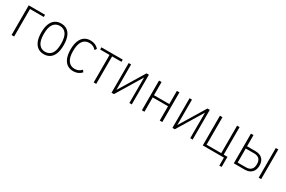

<svg xmlns="http://www.w3.org/2000/svg" viewBox="102 -1546 4059 2728"><g transform="rotate(30 2131.0 -182.0)"><path d="M83 0V-487H351V-451H125V0Z M614 8Q557 8 516 -20Q475 -48 452.5 -104Q430 -160 430 -244Q430 -328 452.5 -384Q475 -440 516 -467.5Q557 -495 614 -495Q671 -495 712 -467.5Q753 -440 775 -384Q797 -328 797 -244Q797 -160 775 -104Q753 -48 712 -20Q671 8 614 8ZM613 -31Q680 -31 717.5 -82Q755 -133 755 -244Q755 -354 717.5 -405Q680 -456 614 -456Q548 -456 510 -405Q472 -354 472 -244Q472 -133 510 -82Q548 -31 613 -31Z M1097 8Q1038 8 996.5 -20.5Q955 -49 933 -105Q911 -161 911 -243Q911 -324 933 -380.5Q955 -437 996.5 -466Q1038 -495 1096 -495Q1138 -495 1172.5 -480Q1207 -465 1232 -436L1211 -404Q1190 -429 1162 -442.5Q1134 -456 1099 -456Q1027 -456 990 -402Q953 -348 953 -241Q953 -137 990.5 -84Q1028 -31 1097 -31Q1134 -31 1161 -44.5Q1188 -58 1209 -81L1231 -50Q1206 -22 1172 -7Q1138 8 1097 8Z M1430 0V-451H1276V-487H1626V-451H1472V0Z M1723 0V-487H1763V-40H1745L2016 -487H2055V0H2015L2016 -447H2033L1762 0Z M2221 0V-487H2263V-271H2514V-487H2556V0H2514V-235H2263V0Z M2722 0V-487H2762V-40H2744L3015 -487H3054V0H3014L3015 -447H3032L2761 0Z M3567 131V0H3220V-487H3262V-36H3502V-487H3543V-35H3605V131Z M3729 0V-487H3771V-304H3907Q3982 -304 4022 -265Q4062 -226 4062 -154Q4062 -106 4043.5 -71.5Q4025 -37 3990.5 -18.5Q3956 0 3905 0ZM3771 -37H3905Q3962 -37 3991 -66Q4020 -95 4020 -153Q4020 -211 3991.5 -239Q3963 -267 3907 -267H3771ZM4137 0V-487H4178V0Z"/></g></svg>

Font: Nunito Sans 10pt Condensed ExtraLight
Style: Regular
Weight: 250
Width: 3
Designer: Vernon Adams
Foundry: Vernon Adams
Version: Version 3.101;gftools[0.9.27]